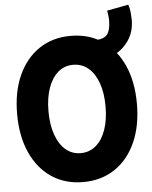

<svg xmlns="http://www.w3.org/2000/svg" viewBox="-58 -906 761 962"><g transform="rotate(-5 322.5 -425.0)"><path d="M321.8 7.8Q231 7.8 163.3 -37.6Q95.7 -83 58.3 -165.8Q21 -248.5 21 -360.4Q21 -471.7 58.3 -554.2Q95.7 -636.7 163.3 -682.1Q231 -727.5 321.8 -727.5Q413.1 -727.5 481 -682.1Q548.8 -636.7 586.2 -554.2Q623.5 -471.7 623.5 -360.4Q623.5 -248.5 586.2 -165.8Q548.8 -83 481 -37.6Q413.1 7.8 321.8 7.8ZM322.3 -137.7Q365.7 -137.7 398.2 -165.3Q430.7 -192.9 448.2 -242.7Q465.8 -292.5 465.8 -360.4Q465.8 -428.2 448 -478Q430.2 -527.8 397.9 -554.9Q365.7 -582 321.8 -582Q278.3 -582 246.3 -554.9Q214.4 -527.8 196.5 -478Q178.7 -428.2 178.7 -360.4Q178.7 -292.5 196.5 -242.4Q214.4 -192.4 246.3 -165Q278.3 -137.7 322.3 -137.7ZM444.3 -596.7 442.4 -695.8Q487.3 -695.8 504.2 -718Q521 -740.2 521 -786.6Q521 -799.3 519.5 -811.5Q518.1 -823.7 515.6 -837.4L623.5 -857.9Q630.4 -839.4 632.3 -816.9Q634.3 -794.4 634.3 -781.2Q634.3 -723.1 606.2 -680.4Q578.1 -637.7 534.4 -615.5Q490.7 -593.3 444.3 -596.7Z"/></g></svg>

Font: Reddit Sans Condensed ExtraBold
Style: Regular
Weight: 800
Designer: Stephen Hutchings
Foundry: Reddit
Version: Version 1.014